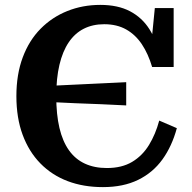

<svg xmlns="http://www.w3.org/2000/svg" viewBox="-20 -748 785 785"><path d="M182 -397Q208 -398 234.5 -399.5Q261 -401 287 -402Q313 -403 339 -404.5Q365 -406 391.5 -407Q418 -408 444 -409.5Q470 -411 496 -412V-317Q470 -318 444 -319.5Q418 -321 391.5 -322Q365 -323 339 -324Q313 -325 287 -326Q261 -327 234.5 -328.5Q208 -330 182 -331ZM406 -649Q359 -649 322.5 -630.5Q286 -612 261 -575Q236 -538 223 -483Q210 -428 210 -355Q210 -280 223 -225Q236 -170 262 -133.5Q288 -97 327 -79Q366 -61 417 -61Q478 -61 520 -86Q562 -111 589 -155Q616 -199 631 -255L703 -224Q683 -150 644 -96Q605 -42 544.5 -12.5Q484 17 401 17Q321 17 256.5 -7.5Q192 -32 145 -80Q98 -128 72.5 -197Q47 -266 47 -355Q47 -444 73 -513.5Q99 -583 146 -630.5Q193 -678 255.5 -703Q318 -728 390 -728Q462 -728 511.5 -702Q561 -676 591 -628.5Q621 -581 634 -514L596 -543L613 -715H690V-474H602Q586 -528 560 -567Q534 -606 496 -627.5Q458 -649 406 -649Z"/></svg>

Font: Roboto Serif SemiBold
Style: Regular
Weight: 600
Designer: Greg Gazdowicz
Foundry: Commercial Type
Version: Version 1.008